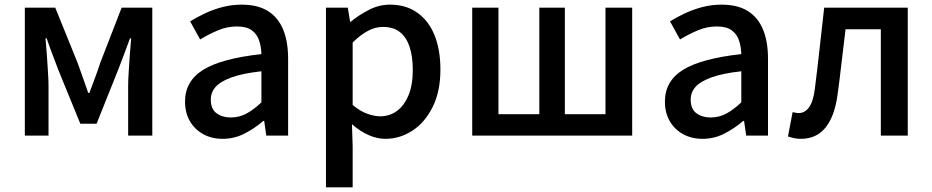

<svg xmlns="http://www.w3.org/2000/svg" viewBox="-20 -584 4016 827"><path d="M87 0V-551H218L314 -314Q326 -280 337.5 -248Q349 -216 360 -184H365Q377 -216 389 -248Q401 -280 412 -314L504 -551H636V0H532V-214Q532 -240 534.5 -277Q537 -314 539.5 -352Q542 -390 545 -419H540Q528 -385 514 -349Q500 -313 488 -281L396 -51H326L232 -281Q220 -313 206 -349.5Q192 -386 181 -419H176Q179 -390 181.5 -352Q184 -314 186.5 -277Q189 -240 189 -214V0Z M939 14Q892 14 855.5 -6Q819 -26 798 -62Q777 -98 777 -146Q777 -235 855.5 -283.5Q934 -332 1106 -351Q1105 -383 1096 -410Q1087 -437 1064.5 -453.5Q1042 -470 1001 -470Q958 -470 918 -453Q878 -436 842 -414L799 -492Q828 -510 863 -526.5Q898 -543 938 -553.5Q978 -564 1021 -564Q1090 -564 1134 -536.5Q1178 -509 1199.5 -457Q1221 -405 1221 -331V0H1127L1118 -63H1114Q1077 -31 1033 -8.5Q989 14 939 14ZM974 -78Q1010 -78 1041 -94.5Q1072 -111 1106 -143V-277Q1025 -268 977 -250.5Q929 -233 908.5 -209.5Q888 -186 888 -155Q888 -114 913 -96Q938 -78 974 -78Z M1384 223V-551H1478L1488 -490H1490Q1527 -520 1570 -542Q1613 -564 1660 -564Q1729 -564 1778 -529Q1827 -494 1852 -431.5Q1877 -369 1877 -284Q1877 -190 1843.5 -123Q1810 -56 1756 -21Q1702 14 1640 14Q1604 14 1567 -2.5Q1530 -19 1496 -49L1499 45V223ZM1618 -83Q1658 -83 1689.5 -106Q1721 -129 1739.5 -173.5Q1758 -218 1758 -282Q1758 -340 1744.5 -381.5Q1731 -423 1703 -445.5Q1675 -468 1629 -468Q1597 -468 1565.5 -451.5Q1534 -435 1499 -401V-132Q1531 -105 1562 -94Q1593 -83 1618 -83Z M2014 0V-551H2127V-92H2303V-551H2413V-92H2588V-551H2703V0Z M3006 14Q2959 14 2922.5 -6Q2886 -26 2865 -62Q2844 -98 2844 -146Q2844 -235 2922.5 -283.5Q3001 -332 3173 -351Q3172 -383 3163 -410Q3154 -437 3131.5 -453.5Q3109 -470 3068 -470Q3025 -470 2985 -453Q2945 -436 2909 -414L2866 -492Q2895 -510 2930 -526.5Q2965 -543 3005 -553.5Q3045 -564 3088 -564Q3157 -564 3201 -536.5Q3245 -509 3266.5 -457Q3288 -405 3288 -331V0H3194L3185 -63H3181Q3144 -31 3100 -8.5Q3056 14 3006 14ZM3041 -78Q3077 -78 3108 -94.5Q3139 -111 3173 -143V-277Q3092 -268 3044 -250.5Q2996 -233 2975.5 -209.5Q2955 -186 2955 -155Q2955 -114 2980 -96Q3005 -78 3041 -78Z M3429 14Q3413 14 3400 11Q3387 8 3374 4L3394 -101Q3400 -100 3406.5 -98.5Q3413 -97 3420 -97Q3447 -97 3465 -122Q3483 -147 3490 -203Q3501 -290 3510.5 -377Q3520 -464 3530 -551H3890V0H3774V-458H3622Q3613 -387 3605 -315.5Q3597 -244 3587 -172Q3574 -81 3535 -33.5Q3496 14 3429 14Z"/></svg>

Font: Noto Sans KR Medium
Style: Regular
Weight: 500
Designer: Ryoko NISHIZUKA  (kana, bopomofo & ideographs); Paul D. Hunt (Latin, Greek & Cyrillic); Sandoll Communications , Soo-you
Foundry: Adobe
Version: Version 2.004-H2;hotconv 1.0.118;makeotfexe 2.5.65603